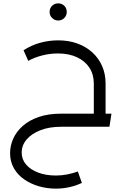

<svg xmlns="http://www.w3.org/2000/svg" viewBox="-20 -754 731 1142"><path d="M538 0V-257Q538 -311 512 -351Q486 -391 438 -413.5Q390 -436 325 -436Q276 -436 230 -424Q184 -412 148 -392L120 -455Q166 -485 218.5 -499.5Q271 -514 326 -514Q388 -514 439.5 -495.5Q491 -477 529 -442.5Q567 -408 587.5 -361Q608 -314 608 -257V0ZM312 368Q260 368 211.5 354Q163 340 124 313Q85 286 62.5 246.5Q40 207 40 157Q40 112 59 70Q78 28 116 -5.5Q154 -39 211 -58.5Q268 -78 344 -78V0Q273 0 220.5 20.5Q168 41 138.5 75.5Q109 110 109 154Q109 194 135 224.5Q161 255 207 272.5Q253 290 313 290Q347 290 380 283.5Q413 277 443 266L467 334Q431 351 391.5 359.5Q352 368 312 368ZM344 0V-78H643L631 0ZM326 -632Q305 -632 290 -647Q275 -662 275 -683Q275 -705 290 -719.5Q305 -734 326 -734Q348 -734 362.5 -719.5Q377 -705 377 -683Q377 -662 362.5 -647Q348 -632 326 -632Z"/></svg>

Font: Alexandria Light
Style: Regular
Weight: 300
Designer: Mohamed Gaber
Foundry: Kief Type Foundry
Version: Version 5.100